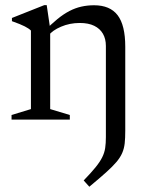

<svg xmlns="http://www.w3.org/2000/svg" viewBox="-20 -466 572 748"><path d="M175.5 -354V-41L252 -18V0H25V-18L100.5 -41V-347Q92.5 -355 76.5 -363.2Q60.5 -371.5 26.5 -383.5V-396L152.5 -446H162ZM392.5 68V-287Q392.5 -314.5 381 -334.5Q369.5 -354.5 347 -365.5Q324.5 -376.5 291 -376.5Q251.5 -376.5 217.8 -362Q184 -347.5 169.5 -328L151.5 -343.5Q179.5 -372 203.8 -391.8Q228 -411.5 250.8 -423.2Q273.5 -435 297 -440.2Q320.5 -445.5 346.5 -445.5Q408.5 -445.5 438.2 -406.8Q468 -368 468 -284V43.5Q468 72 465.8 92.5Q463.5 113 456 130.2Q448.5 147.5 433.5 165.2Q418.5 183 392.8 206Q367 229 328 261.5L306 237Q335 207 352.2 185.8Q369.5 164.5 378.2 146.8Q387 129 389.8 110.5Q392.5 92 392.5 68Z"/></svg>

Font: Newsreader 24pt
Style: Regular
Weight: 400
Designer: Hugues Gentile
Foundry: Production Type
Version: Version 1.003